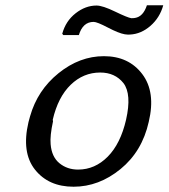

<svg xmlns="http://www.w3.org/2000/svg" viewBox="-20 -701 639 728"><path d="M220 -568 216 -573Q229 -621 266.5 -650.5Q304 -680 346 -680Q369 -680 416.5 -657Q464 -634 478 -632Q487 -632 492 -633Q523 -638 537 -681H599Q586 -634 550.5 -603Q515 -572 473 -570Q467 -569 453 -571Q430 -575 389 -596.5Q348 -618 335 -618Q294 -618 279 -568ZM88 -238Q88 -240 94 -260Q122 -359 202 -423.5Q282 -488 374 -488Q468 -488 519.5 -420Q571 -352 544 -239Q519 -127 437 -60Q355 7 259 7Q164 7 112.5 -58Q61 -123 88 -238ZM180 -247 181 -241Q169 -186 172 -154Q176 -106 205.5 -82Q235 -58 276 -58Q340 -58 388.5 -107Q437 -156 458 -247Q480 -344 448 -386Q416 -426 360 -426Q296 -426 248 -379.5Q200 -333 180 -247Z"/></svg>

Font: Coval
Style: Book Italic
Weight: 350
Foundry: Context Ltd
Version: Version 001.000